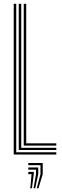

<svg xmlns="http://www.w3.org/2000/svg" viewBox="-20 -820 330 1019"><path d="M52.8 0V-800H66.2V-11.8H278.8V0ZM79.5 -23.8V-800H92.8V-35.5H278.8V-23.8ZM106 -47.2V-800H119.2V-59.2H278.8V-47.2ZM175.2 179.2 194.8 104.2V56.8H130.2V45H206.8V104.2L184.2 179.2ZM140.8 179.2 147.5 104.2H130.2V92.2H159.2V104.2L149.5 179.2ZM158 179.2 171.2 104.2V80.5H130.2V68.8H183V104.2L166.8 179.2Z"/></svg>

Font: Big Shoulders Inline Display Thin
Style: Regular
Weight: 400
Version: Version 2.002